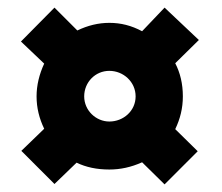

<svg xmlns="http://www.w3.org/2000/svg" viewBox="-20 -606 582 504"><path d="M353 -180 412 -122 499 -209 440 -267C453 -294 460 -322 460 -353C460 -386 453 -415 440 -440L502 -501L412 -586L353 -524C325 -539 297 -546 267 -546C238 -546 210 -539 183 -526L123 -586L35 -497L96 -439C83 -411 76 -382 76 -353C76 -323 83 -295 96 -268L36 -210L123 -123L181 -179C206 -167 234 -161 267 -161C296 -161 324 -167 353 -180ZM267 -287C232 -287 201 -316 201 -353C201 -390 230 -420 267 -420C304 -420 336 -391 336 -353C336 -315 304 -287 267 -287Z"/></svg>

Font: Frost ExtraBold
Style: Regular
Weight: 800
Designer: Lee Frost
Foundry: Lee Frost for Ice Communication Norge AS
Version: Version 2.011;hotconv 1.0.107;makeotfexe 2.5.65593